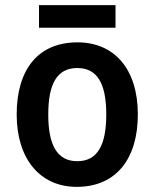

<svg xmlns="http://www.w3.org/2000/svg" viewBox="-20 -718 602 748"><path d="M430 -698H132V-610H430ZM517 -272C517 -453 422 -553 282 -553C129 -553 45 -448 45 -272C45 -99 136 10 279 10C433 10 517 -100 517 -272ZM168 -272C168 -391 202 -453 281 -453C360 -453 394 -391 394 -272C394 -153 360 -90 281 -90C202 -90 168 -154 168 -272Z"/></svg>

Font: Noto Sans Arabic SemCond SemBd
Style: Regular
Weight: 600
Width: 4
Designer: Monotype Design Team, Nadine Chahine, Nizar Qandah and Khaled Hosny
Foundry: Monotype Imaging Inc.
Version: Version 2.012